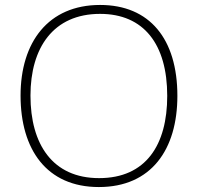

<svg xmlns="http://www.w3.org/2000/svg" viewBox="-20 -745 799 775"><path d="M696 -358C696 -588 584 -725 384 -725C175 -725 63 -575 63 -359C63 -142 168 10 379 10C591 10 696 -142 696 -358ZM103 -359C103 -552 195 -689 384 -689C560 -689 655 -567 655 -358C655 -160 569 -26 380 -26C192 -26 103 -163 103 -359Z"/></svg>

Font: Noto Sans Malayalam ExtraLight
Style: Regular
Weight: 200
Designer: Jelle Bosma - Monotype Design Team
Foundry: Monotype Imaging Inc.
Version: Version 2.104